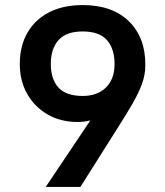

<svg xmlns="http://www.w3.org/2000/svg" viewBox="-20 -737 650 757"><path d="M553 -479.3Q553 -442 539.5 -405.5Q526 -369 502 -327.5Q478 -286 444.3 -233.3L297 0H160.3L412.7 -376.3L409.7 -293.3Q400.7 -286 380.5 -277Q360.3 -268 335.2 -262Q310 -256 286 -256Q219.7 -256 168.2 -285.5Q116.7 -315 87.3 -366.7Q58 -418.3 58 -484.3Q58 -555 87.7 -607.2Q117.3 -659.3 173 -688.2Q228.7 -717 306 -717Q423 -717 488.5 -652.7Q554 -588.3 553 -479.3ZM431.7 -484.7Q431.7 -544.7 401.7 -578.8Q371.7 -613 306 -613Q241 -613 210.7 -578.8Q180.3 -544.7 180.3 -484.7Q180.3 -425.3 210.3 -392Q240.3 -358.7 306 -358.7Q363.7 -358.7 397.7 -392Q431.7 -425.3 431.7 -484.7Z"/></svg>

Font: Asta Sans Light
Style: Regular
Weight: 300
Designer: 42dot
Version: Version 1.000